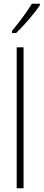

<svg xmlns="http://www.w3.org/2000/svg" viewBox="-20 -1108 235 1035"><path d="M195 -1080V-1088H152C120 -1037 89 -995 45 -942V-930H67C106 -967 164 -1033 195 -1080ZM107 -93V-853H70V-93Z"/></svg>

Font: Noto Sans Kannada UI ExtraCondensed ExtraLight
Style: Regular
Weight: 200
Width: 2
Designer: Jelle Bosma - Monotype Design Team
Foundry: Monotype Imaging Inc.
Version: Version 2.005